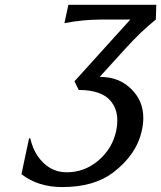

<svg xmlns="http://www.w3.org/2000/svg" viewBox="-20 -757 661 787"><path d="M234.9 9.8Q136.2 9.8 67.9 -43L99.1 -189.9H104Q114.3 -147 133.8 -118.2Q180.2 -50.8 252.9 -50.8Q328.6 -50.8 386.2 -101.6Q440.9 -149.9 456.1 -219.7Q460.9 -242.7 460.9 -262.7Q460.9 -311 433.1 -343.8Q395 -388.2 302.7 -388.2L285.2 -423.8L514.2 -676.8H394Q319.3 -676.8 244.1 -662.1L260.3 -737.3H620.6L618.7 -676.8Q558.1 -628.4 496.6 -560.5L388.7 -441.9Q469.7 -441.9 519.5 -390.6Q567.4 -342.8 567.4 -273.4Q567.4 -249.5 561.5 -222.7Q540.5 -123.5 443.8 -49.8Q365.2 9.8 234.9 9.8Z"/></svg>

Font: Classica
Style: Book Oblique
Weight: 400
Italic angle: -12°
Designer: Wojciech Kalinowski "wmk69" (wmk69@o2.pl)
Foundry: Wojciech Kalinowski "wmk69" (wmk69@o2.pl)
Version: Version 2.1.1; 2021-05-14